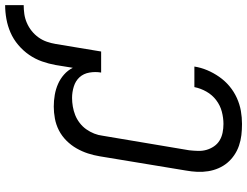

<svg xmlns="http://www.w3.org/2000/svg" viewBox="-130 -848 985 766"><g transform="rotate(-90 363.0 -464.5)"><path d="M252 8Q229 8 207.5 5.5Q186 3 165.5 -4Q145 -11 127.5 -23Q110 -35 97 -50.5Q84 -66 75.5 -85.5Q67 -105 63.5 -126.5Q60 -148 61 -170.5Q62 -193 66 -215L123 -560Q127 -584 134.5 -607Q142 -630 154.5 -652Q167 -674 185.5 -692.5Q204 -711 226.5 -722.5Q249 -734 273.5 -738.5Q298 -743 321 -743Q345 -743 368 -739Q391 -735 411.5 -726Q432 -717 449 -702Q466 -687 476 -667L487 -735Q492 -763 501.5 -790Q511 -817 527.5 -841Q544 -865 567 -884.5Q590 -904 616.5 -915.5Q643 -927 671 -932Q699 -937 726 -937V-863Q709 -863 691 -860.5Q673 -858 655.5 -850.5Q638 -843 623 -831Q608 -819 597 -803.5Q586 -788 580 -770.5Q574 -753 571 -735L541 -554H457Q461 -577 457 -600.5Q453 -624 438.5 -640Q424 -656 401.5 -663Q379 -670 356 -670Q339 -670 321.5 -667Q304 -664 287.5 -657.5Q271 -651 256 -639.5Q241 -628 230.5 -613Q220 -598 213.5 -581.5Q207 -565 205 -548L147 -203Q145 -185 144.5 -167.5Q144 -150 148.5 -134Q153 -118 162.5 -104Q172 -90 186 -81.5Q200 -73 217 -69.5Q234 -66 252 -66Q276 -66 301 -72.5Q326 -79 347 -95Q368 -111 381 -134Q394 -157 399 -182H481Q477 -156 466.5 -131Q456 -106 440 -83Q424 -60 402.5 -42Q381 -24 355.5 -12.5Q330 -1 304 3.5Q278 8 252 8Z"/></g></svg>

Font: Iosevka Curly Slab ExObl
Style: Regular
Weight: 400
Width: 7
Italic angle: -9°
Monospace: yes
Designer: Belleve Invis
Foundry: Belleve Invis
Version: Version 11.1.0; ttfautohint (v1.8.3)